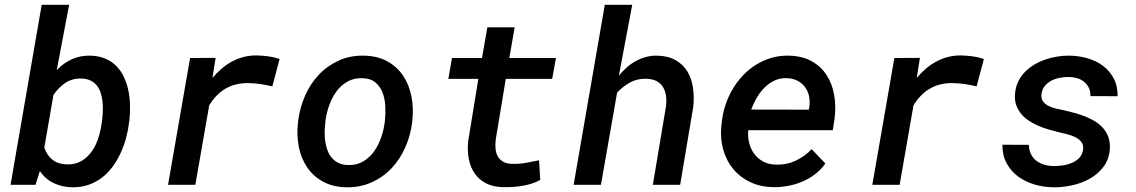

<svg xmlns="http://www.w3.org/2000/svg" viewBox="-20 -770 4735 800"><path d="M518.1 -261.2Q514.2 -228.5 505.4 -195.6Q496.6 -162.6 482.4 -132.1Q468.3 -101.6 449 -75.2Q429.7 -48.8 404.3 -29.5Q378.9 -10.3 347.7 0.5Q316.4 11.2 278.8 10.3Q237.8 9.3 203.6 -7.1Q169.4 -23.4 146 -57.1L127.9 0H23.9L153.8 -750H268.1L216.3 -477.5Q245.1 -507.8 279.8 -523.4Q314.5 -539.1 356.4 -538.1Q392.6 -537.1 419.7 -525.4Q446.8 -513.7 465.8 -493.9Q484.9 -474.1 496.8 -448Q508.8 -421.9 514.9 -392.6Q521 -363.3 521.7 -332.3Q522.5 -301.3 519.5 -271.5ZM405.8 -272Q407.7 -289.1 408.4 -308.3Q409.2 -327.6 407.2 -346.2Q405.3 -364.7 399.9 -382.1Q394.5 -399.4 384.3 -412.6Q374 -425.8 358.4 -433.8Q342.8 -441.9 319.8 -442.9Q280.8 -443.8 252.2 -424.6Q223.6 -405.3 202.6 -374L164.6 -154.8Q175.8 -122.1 199.2 -104Q222.7 -85.9 257.8 -85Q294.4 -84 320.6 -99.9Q346.7 -115.7 364 -141.4Q381.3 -167 390.9 -198.7Q400.4 -230.5 404.3 -261.2Z M1048.3 -539.1Q1072.8 -538.6 1097.2 -535.4Q1121.6 -532.2 1145 -524.4L1114.7 -410.2Q1089.8 -416 1065.2 -419.7Q1040.5 -423.3 1014.6 -423.8Q960 -424.3 919.7 -400.6Q879.4 -377 851.6 -330.6L793.9 0H680.2L772 -528.3L878.4 -528.8L865.2 -445.3Q882.8 -466.3 903.1 -483.6Q923.3 -501 946.3 -513.4Q969.2 -525.9 994.6 -532.5Q1020 -539.1 1048.3 -539.1Z M1222.2 -265.6Q1229 -320.3 1250.7 -370.4Q1272.5 -420.4 1307.9 -458Q1343.3 -495.6 1391.4 -517.6Q1439.5 -539.6 1498.5 -538.1Q1554.7 -536.6 1595 -513.9Q1635.3 -491.2 1659.9 -454.1Q1684.6 -417 1694.1 -369.4Q1703.6 -321.8 1698.2 -270.5L1697.3 -259.8Q1690.4 -205.1 1668.5 -155.5Q1646.5 -106 1611.1 -68.6Q1575.7 -31.2 1527.6 -9.8Q1479.5 11.7 1420.9 10.3Q1365.2 8.8 1325 -13.7Q1284.7 -36.1 1259.8 -72.8Q1234.9 -109.4 1225.3 -156.7Q1215.8 -204.1 1221.2 -255.4ZM1335 -255.4Q1333 -237.3 1332.8 -217.8Q1332.5 -198.2 1335.4 -179.2Q1338.4 -160.2 1344.7 -143.1Q1351.1 -126 1362.3 -112.8Q1373.5 -99.6 1389.9 -91.3Q1406.2 -83 1429.2 -82.5Q1465.8 -81.1 1492.9 -97.2Q1520 -113.3 1538.6 -139.2Q1557.1 -165 1568.1 -197.3Q1579.1 -229.5 1583 -260.3L1584 -270Q1586.9 -296.9 1585.4 -327.1Q1584 -357.4 1574.5 -383.1Q1564.9 -408.7 1544.7 -426Q1524.4 -443.4 1490.2 -444.3Q1453.6 -445.3 1426.3 -429.2Q1398.9 -413.1 1380.4 -387Q1361.8 -360.8 1350.8 -328.6Q1339.8 -296.4 1335.9 -265.6Z M2124.5 -656.2 2102.1 -528.3H2296.4L2280.8 -441.4H2087.4L2045.4 -187.5Q2043 -166.5 2044.9 -148.7Q2046.9 -130.9 2054.7 -117.4Q2062.5 -104 2076.9 -95.9Q2091.3 -87.9 2114.3 -87.4Q2142.6 -86.4 2170.4 -91.3Q2198.2 -96.2 2226.1 -102.1L2231 -20.5Q2214.4 -10.7 2195.3 -4.9Q2176.3 1 2156.2 4.4Q2136.2 7.8 2116.2 9Q2096.2 10.3 2077.1 9.8Q2035.2 9.3 2005.4 -6.1Q1975.6 -21.5 1957.8 -47.4Q1939.9 -73.2 1933.3 -107.7Q1926.8 -142.1 1930.7 -181.6L1973.1 -441.4H1848.1L1863.3 -528.3H1988.3L2010.7 -656.2Z M2558.6 -454.6Q2573.7 -473.1 2591.3 -488.8Q2608.9 -504.4 2628.9 -515.4Q2648.9 -526.4 2671.1 -532.5Q2693.4 -538.6 2718.3 -538.1Q2764.2 -537.1 2795.2 -519.3Q2826.2 -501.5 2844 -472.2Q2861.8 -442.9 2867.4 -404.8Q2873 -366.7 2868.7 -325.7L2814 0H2700.2L2754.9 -327.1Q2757.8 -350.6 2754.9 -371.1Q2752 -391.6 2742.4 -407.2Q2732.9 -422.9 2716.1 -431.9Q2699.2 -440.9 2673.3 -441.9Q2636.2 -442.9 2606.2 -426.8Q2576.2 -410.6 2551.3 -384.3L2483.9 0H2370.1L2500 -750H2614.3Z M3201.7 9.8Q3147.9 8.8 3105.5 -11.5Q3063 -31.7 3034.9 -65.9Q3006.8 -100.1 2993.7 -145.8Q2980.5 -191.4 2985.4 -243.7L2987.8 -264.2Q2991.7 -299.8 3003.4 -334.5Q3015.1 -369.1 3033.4 -399.9Q3051.8 -430.7 3076.2 -456.3Q3100.6 -481.9 3130.6 -500.5Q3160.6 -519 3195.1 -529.1Q3229.5 -539.1 3268.1 -538.1Q3323.7 -536.6 3362.5 -514.6Q3401.4 -492.7 3424.6 -456.5Q3447.8 -420.4 3455.8 -373.8Q3463.9 -327.1 3457.5 -276.9L3450.2 -227.5H3097.7Q3095.2 -199.2 3101.8 -173.6Q3108.4 -147.9 3123.3 -128.2Q3138.2 -108.4 3160.9 -96.4Q3183.6 -84.5 3213.9 -84Q3256.8 -82.5 3294.7 -100.1Q3332.5 -117.7 3361.8 -148.4L3418.9 -88.9Q3400.9 -63 3376.2 -44.2Q3351.6 -25.4 3322.8 -13.2Q3293.9 -1 3262.9 4.6Q3231.9 10.3 3201.7 9.8ZM3259.3 -444.3Q3230 -445.3 3206.5 -434.1Q3183.1 -422.9 3164.8 -404.3Q3146.5 -385.7 3132.8 -361.8Q3119.1 -337.9 3109.9 -313.5L3350.1 -313L3352.1 -323.2Q3355.5 -347.2 3351.1 -368.7Q3346.7 -390.1 3334.5 -406.7Q3322.3 -423.3 3303.2 -433.3Q3284.2 -443.4 3259.3 -444.3Z M3982.9 -539.1Q4007.3 -538.6 4031.7 -535.4Q4056.2 -532.2 4079.6 -524.4L4049.3 -410.2Q4024.4 -416 3999.8 -419.7Q3975.1 -423.3 3949.2 -423.8Q3894.5 -424.3 3854.2 -400.6Q3814 -377 3786.1 -330.6L3728.5 0H3614.7L3706.5 -528.3L3813 -528.8L3799.8 -445.3Q3817.4 -466.3 3837.6 -483.6Q3857.9 -501 3880.9 -513.4Q3903.8 -525.9 3929.2 -532.5Q3954.6 -539.1 3982.9 -539.1Z M4492.7 -146Q4495.6 -166.5 4485.1 -179.2Q4474.6 -191.9 4458 -199.7Q4441.4 -207.5 4422.1 -211.9Q4402.8 -216.3 4389.2 -219.7Q4369.1 -224.6 4347.7 -231Q4326.2 -237.3 4305.9 -246.1Q4285.6 -254.9 4267.3 -266.8Q4249 -278.8 4235.8 -294.4Q4222.7 -310.1 4215.1 -329.8Q4207.5 -349.6 4209 -374.5Q4210.4 -402.8 4220.7 -426Q4231 -449.2 4248 -467.5Q4265.1 -485.8 4287.6 -499.5Q4310.1 -513.2 4335 -521.7Q4359.9 -530.3 4385.7 -534.4Q4411.6 -538.6 4436.5 -538.1Q4475.1 -537.6 4511.5 -527.1Q4547.9 -516.6 4575.9 -495.6Q4604 -474.6 4620.6 -443.1Q4637.2 -411.6 4636.7 -369.1L4523.4 -369.6Q4523.9 -389.6 4516.6 -404.5Q4509.3 -419.4 4496.8 -429.4Q4484.4 -439.5 4467.5 -444.3Q4450.7 -449.2 4431.6 -449.2Q4414.6 -449.2 4396 -445.8Q4377.4 -442.4 4361.6 -434.3Q4345.7 -426.3 4334.2 -412.8Q4322.8 -399.4 4319.8 -379.9Q4316.9 -359.9 4325.9 -347.7Q4335 -335.4 4350.1 -328.1Q4365.2 -320.8 4383.1 -316.9Q4400.9 -313 4415 -310.1Q4436 -305.2 4458.5 -299.1Q4481 -293 4502.4 -284.4Q4523.9 -275.9 4543 -264.2Q4562 -252.4 4576.2 -236.3Q4590.3 -220.2 4597.9 -199.7Q4605.5 -179.2 4604.5 -152.8Q4602.1 -107.9 4579.1 -76.7Q4556.2 -45.4 4521.5 -25.9Q4486.8 -6.3 4445.8 2.4Q4404.8 11.2 4366.7 10.3Q4327.1 9.8 4289.1 -1.7Q4251 -13.2 4221.4 -35.2Q4191.9 -57.1 4174.1 -90.1Q4156.2 -123 4156.7 -167L4267.1 -166.5Q4267.6 -143.6 4276.1 -127Q4284.7 -110.4 4298.8 -99.6Q4313 -88.9 4332 -83.5Q4351.1 -78.1 4372.6 -78.1Q4389.6 -78.1 4409.4 -81.1Q4429.2 -84 4446.8 -91.6Q4464.4 -99.1 4477.1 -112.3Q4489.7 -125.5 4492.7 -146Z"/></svg>

Font: TypoPRO Roboto Mono
Style: Italic
Weight: 500
Designer: Google
Version: Version 2.000986; 2015; ttfautohint (v1.3)